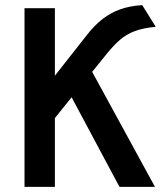

<svg xmlns="http://www.w3.org/2000/svg" viewBox="-20 -732 656 752"><path d="M76 0V-700H195V-435.5L320 -594.5Q350 -633 382 -657.8Q414 -682.5 451.8 -695.8Q489.5 -709 537 -712L590 -627Q541 -622.5 508.2 -610.2Q475.5 -598 450.8 -576.8Q426 -555.5 400 -523.5L341 -450.5L587 0H448L260.5 -351L195 -269.5V0Z"/></svg>

Font: Overpass Mono Light
Style: Regular
Weight: 300
Monospace: yes
Designer: Delve Withrington, Dave Bailey
Foundry: Delve Fonts LLC
Version: Version 4.000